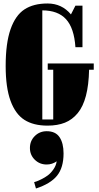

<svg xmlns="http://www.w3.org/2000/svg" viewBox="-20 -701 564 1090"><path d="M184.1 369.1 173.8 333Q178.7 331.5 186.5 329.1Q194.3 326.7 214.8 316.7Q235.4 306.6 251.7 294.4Q268.1 282.2 283.2 260.7Q298.3 239.3 301.8 214.8Q275.9 232.9 245.1 232.9Q205.1 232.9 177.5 205.8Q149.9 178.7 149.9 139.2Q149.9 98.6 177.5 71.3Q205.1 43.9 245.1 43.9Q295.4 43.9 318.1 77.9Q340.8 111.8 340.8 169.9Q340.8 251 303.7 296.6Q266.6 342.3 184.1 369.1ZM408.2 -433.1Q400.9 -541.5 355 -591.8Q309.1 -642.1 220.2 -642.1V-22.9H282.2V-305.2H251V-340.8H512.2V-305.2H485.8Q483.9 -218.3 467.8 -157Q451.7 -95.7 421.1 -58.6Q390.6 -21.5 348.6 -4.6Q306.6 12.2 250 12.2Q169.9 12.2 118.7 -20.5Q67.4 -53.2 39.8 -128.7Q12.2 -204.1 12.2 -326.2Q12.2 -455.6 39.8 -534.7Q67.4 -613.8 118.7 -647.5Q169.9 -681.2 250 -681.2Q331.1 -681.2 382.8 -619.1L408.2 -668.9H448.2V-433.1Z"/></svg>

Font: Lletraferida
Style: Heavy
Weight: 900
Designer: Josep Patau Bellart
Foundry: Josep Patau Bellart
Version: Version 1.000